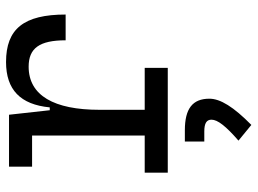

<svg xmlns="http://www.w3.org/2000/svg" viewBox="-127 -440 840 626"><g transform="rotate(-90 293.0 -127.0)"><path d="M248 -222.7C248 -370.6 294.4 -453.6 388.7 -453.6C448.7 -453.6 474.6 -418.5 474.6 -333H558.6C558.6 -469.7 511.7 -527.3 403.8 -527.3C313.5 -527.3 265.1 -480.5 255.9 -384.8H246.6L231.9 -517.6H62.5V-442.4H164.1V-75.2H43V0H384.8V-75.2H248ZM198.7 272.5C257.3 214.8 284.2 171.4 284.2 135.7C284.2 80.6 251.5 55.7 181.2 55.7H144.5V119.1H177.7C204.1 119.1 215.8 126.5 215.8 142.6C215.8 162.6 194.3 189.9 147.5 230.5Z"/></g></svg>

Font: Cascadia Mono PL SemiLight
Style: Regular
Weight: 350
Monospace: yes
Designer: Aaron Bell
Foundry: Saja Typeworks
Version: Version 2404.023